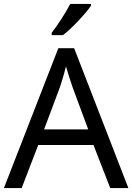

<svg xmlns="http://www.w3.org/2000/svg" viewBox="-20 -964 679 984"><path d="M245 -784H303C350 -820 421 -897 446 -934V-944H340C317 -899 274 -833 245 -796ZM545 0H638L360 -717H279L0 0H91L176 -221H459ZM352 -517 432 -301H206L287 -517C295 -540 308 -583 318 -624C325 -599 346 -533 352 -517Z"/></svg>

Font: Noto Sans Osage
Style: Regular
Weight: 400
Designer: Monotype Design Team
Foundry: Monotype Imaging Inc.
Version: Version 2.002